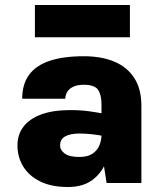

<svg xmlns="http://www.w3.org/2000/svg" viewBox="-20 -734 661 770"><path d="M407.5 0 387 -131.5V-316Q387 -353 373.5 -373.5Q360 -394 316 -394Q290 -394 273.8 -386.2Q257.5 -378.5 249.8 -365.8Q242 -353 242 -338H69Q69 -396 96.5 -433.8Q124 -471.5 179 -490Q234 -508.5 316 -508.5Q387.5 -508.5 439.2 -486.5Q491 -464.5 519 -420.5Q547 -376.5 547 -310V0ZM252.5 16Q186.5 16 141.2 -6.2Q96 -28.5 73 -66.5Q50 -104.5 50 -150.5Q50 -194 74 -225.8Q98 -257.5 145.2 -275Q192.5 -292.5 261.5 -292.5Q303.5 -292.5 335.8 -288Q368 -283.5 402 -277V-187Q377 -192.5 350.2 -195.5Q323.5 -198.5 298 -198.5Q262.5 -198.5 241.8 -187.2Q221 -176 221 -150.5Q221 -132 239.5 -118.2Q258 -104.5 298 -104.5Q332 -104.5 351.5 -118Q371 -131.5 379 -152Q387 -172.5 387 -192.5H424.5Q424.5 -135.5 406.5 -88Q388.5 -40.5 350.5 -12.2Q312.5 16 252.5 16ZM120 -714H501V-584.5H120Z"/></svg>

Font: Karla ExtraBold
Style: Regular
Weight: 800
Designer: Jonathan Pinhorn
Version: Version 2.001